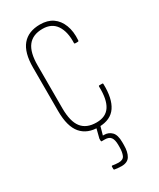

<svg xmlns="http://www.w3.org/2000/svg" viewBox="-176 -544 662 797"><g transform="rotate(-30 154.5 -145.5)"><path d="M161 6Q105 7 75.5 -27.5Q46 -62 46 -136V-344Q46 -416 75 -450.5Q104 -485 160 -485Q196 -485 220 -468.5Q244 -452 256 -421Q268 -390 265 -349Q265 -344 261 -344H247Q246 -344 245 -345Q244 -346 244 -348Q246 -401 225 -432.5Q204 -464 160 -464Q113 -464 90 -434.5Q67 -405 67 -343V-137Q67 -74 90 -44.5Q113 -15 161 -15Q206 -15 226 -46Q246 -77 244 -139Q244 -143 247 -143H261Q265 -143 265 -139Q267 -69 242 -32Q217 5 161 6ZM160 194Q151 194 143 193Q135 192 127 191Q124 190 124 187V176Q124 172 127 172Q134 173 141 174Q148 175 157 175Q179 175 185.5 160Q192 145 192 121V111Q192 86 183.5 74.5Q175 63 155 63H140Q137 63 137 57Q137 55 137 51Q137 47 138 45L151 -6Q153 -9 156 -9H168Q172 -9 170 -5L156 45H162Q183 45 197.5 59.5Q212 74 212 109V123Q212 156 200.5 175Q189 194 160 194Z"/></g></svg>

Font: Sofia Sans Extra Condensed Thin
Style: Regular
Weight: 250
Version: Version 4.100